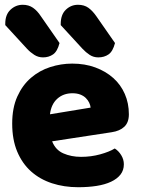

<svg xmlns="http://www.w3.org/2000/svg" viewBox="-20 -767 589 803"><path d="M198 -176Q212 -140 245 -125.5Q278 -111 319 -111Q361 -111 399 -121.5Q437 -132 460 -146Q476 -136 487 -118Q498 -100 498 -80Q498 -55 484 -37Q470 -19 444.5 -7Q419 5 384 10.5Q349 16 307 16Q248 16 197.5 -0.5Q147 -17 110 -50Q73 -83 52 -133Q31 -183 31 -250Q31 -316 52.5 -363.5Q74 -411 109.5 -441.5Q145 -472 190 -486.5Q235 -501 282 -501Q335 -501 378.5 -485Q422 -469 453.5 -441Q485 -413 502 -374Q519 -335 519 -289Q519 -255 500 -237Q481 -219 447 -214ZM283 -377Q245 -377 219.5 -354Q194 -331 189 -289L359 -317Q358 -327 353 -337.5Q348 -348 339 -357Q330 -366 316 -371.5Q302 -377 283 -377ZM2 -662V-668Q2 -706 24 -726.5Q46 -747 75 -747Q100 -747 118 -734.5Q136 -722 151 -699L229 -587Q220 -552 202 -539.5Q184 -527 160 -527Q140 -527 123.5 -537.5Q107 -548 93 -563ZM234 -662V-667Q234 -706 255.5 -726.5Q277 -747 306 -747Q332 -747 349.5 -734.5Q367 -722 383 -699L461 -587Q452 -552 434 -539.5Q416 -527 391 -527Q371 -527 355 -537.5Q339 -548 325 -563Z"/></svg>

Font: Baloo 2 ExtraBold
Style: Regular
Weight: 800
Designer: Sarang Kulkarni and Ek Type
Foundry: Ek Type
Version: Version 1.640;hotconv 1.0.111;makeotfexe 2.5.65597; ttfautoh